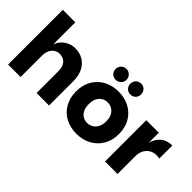

<svg xmlns="http://www.w3.org/2000/svg" viewBox="-49 -1300 1836 1836"><g transform="rotate(45 869.5 -382.0)"><path d="M62 0V-740H231V-439Q243 -478 270 -506Q297 -534 332.5 -549.5Q368 -565 406 -565Q470 -565 517 -536Q564 -507 590 -454Q616 -401 616 -328V0H447V-300Q447 -357 418 -389.5Q389 -422 340 -422Q307 -422 282.5 -405Q258 -388 244.5 -358Q231 -328 231 -290V0Z M990 7Q908 7 843 -27.5Q778 -62 740.5 -127Q703 -192 703 -279Q703 -367 741 -431Q779 -495 844.5 -530Q910 -565 992 -565Q1075 -565 1140.5 -530.5Q1206 -496 1244 -431.5Q1282 -367 1282 -279Q1282 -192 1243 -127Q1204 -62 1138 -27.5Q1072 7 990 7ZM990 -139Q1021 -139 1048.5 -154.5Q1076 -170 1093 -201Q1110 -232 1110 -279Q1110 -327 1093 -357.5Q1076 -388 1049.5 -403Q1023 -418 992 -418Q961 -418 934.5 -403Q908 -388 891.5 -357.5Q875 -327 875 -279Q875 -232 890.5 -201Q906 -170 932.5 -154.5Q959 -139 990 -139ZM892 -624Q861 -624 840 -645Q819 -666 819 -697Q819 -728 840 -749.5Q861 -771 892 -771Q923 -771 944.5 -749.5Q966 -728 966 -697Q966 -666 944.5 -645Q923 -624 892 -624ZM1091 -624Q1060 -624 1039 -645Q1018 -666 1018 -697Q1018 -728 1039 -749.5Q1060 -771 1091 -771Q1123 -771 1143.5 -749.5Q1164 -728 1164 -697Q1164 -666 1143.5 -645Q1123 -624 1091 -624Z M1373 0V-558H1542V0ZM1516 -240 1542 -423Q1560 -488 1605 -525.5Q1650 -563 1720 -563V-387Q1709 -389 1699 -390Q1689 -391 1679 -391Q1642 -391 1611 -373.5Q1580 -356 1561 -322.5Q1542 -289 1542 -240Z"/></g></svg>

Font: Parkinsans Light
Style: Bold
Weight: 700
Version: Version 1.000